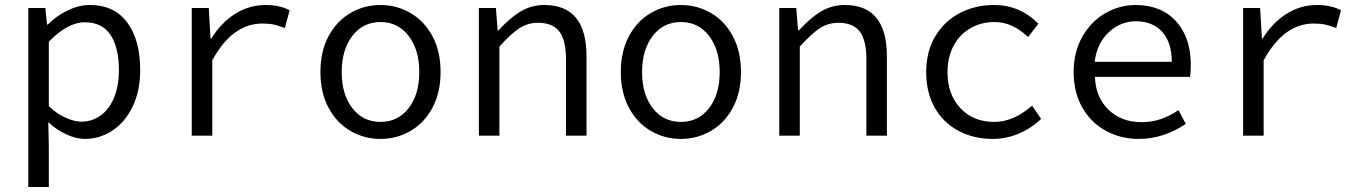

<svg xmlns="http://www.w3.org/2000/svg" viewBox="-20 -542 5440 767"><path d="M93 -510H161L168 -444H171Q206 -479 250.5 -500.5Q295 -522 339 -522Q436 -522 488 -452.5Q540 -383 540 -262Q540 -178 509.5 -115.5Q479 -53 428.5 -20Q378 13 319 13Q285 13 245.5 -5Q206 -23 173 -54L175 43V205H93ZM455 -262Q455 -352 421.5 -402.5Q388 -453 318 -453Q285 -453 248.5 -433.5Q212 -414 175 -375V-118Q207 -87 242.5 -71.5Q278 -56 305 -56Q348 -56 382.5 -81Q417 -106 436 -153Q455 -200 455 -262Z M746 -510H814L821 -388H824Q863 -451 919 -486.5Q975 -522 1041 -522Q1098 -522 1137 -501L1118 -430Q1091 -440 1073 -444Q1055 -448 1028 -448Q908 -448 828 -301V0H746Z M1260 -254Q1260 -337 1292.5 -397.5Q1325 -458 1380 -490Q1435 -522 1500 -522Q1565 -522 1620 -490Q1675 -458 1707.5 -397.5Q1740 -337 1740 -254Q1740 -172 1707.5 -111.5Q1675 -51 1620 -19Q1565 13 1500 13Q1435 13 1380 -19Q1325 -51 1292.5 -111.5Q1260 -172 1260 -254ZM1655 -254Q1655 -343 1612.5 -398.5Q1570 -454 1500 -454Q1430 -454 1387.5 -398.5Q1345 -343 1345 -254Q1345 -165 1387.5 -110Q1430 -55 1500 -55Q1570 -55 1612.5 -110Q1655 -165 1655 -254Z M1893 -510H1961L1968 -421H1972Q2015 -469 2058.5 -495.5Q2102 -522 2155 -522Q2323 -522 2323 -317V0H2241V-306Q2241 -381 2214.5 -416Q2188 -451 2129 -451Q2088 -451 2054.5 -429Q2021 -407 1975 -356V0H1893Z M2460 -254Q2460 -337 2492.5 -397.5Q2525 -458 2580 -490Q2635 -522 2700 -522Q2765 -522 2820 -490Q2875 -458 2907.5 -397.5Q2940 -337 2940 -254Q2940 -172 2907.5 -111.5Q2875 -51 2820 -19Q2765 13 2700 13Q2635 13 2580 -19Q2525 -51 2492.5 -111.5Q2460 -172 2460 -254ZM2855 -254Q2855 -343 2812.5 -398.5Q2770 -454 2700 -454Q2630 -454 2587.5 -398.5Q2545 -343 2545 -254Q2545 -165 2587.5 -110Q2630 -55 2700 -55Q2770 -55 2812.5 -110Q2855 -165 2855 -254Z M3093 -510H3161L3168 -421H3172Q3215 -469 3258.5 -495.5Q3302 -522 3355 -522Q3523 -522 3523 -317V0H3441V-306Q3441 -381 3414.5 -416Q3388 -451 3329 -451Q3288 -451 3254.5 -429Q3221 -407 3175 -356V0H3093Z M3680 -254Q3680 -337 3716.5 -397.5Q3753 -458 3814.5 -490Q3876 -522 3951 -522Q4055 -522 4128 -447L4087 -394Q4024 -454 3954 -454Q3899 -454 3856 -429Q3813 -404 3789 -358.5Q3765 -313 3765 -254Q3765 -165 3816.5 -110Q3868 -55 3952 -55Q4029 -55 4103 -120L4139 -67Q4099 -29 4049 -8Q3999 13 3946 13Q3870 13 3809.5 -19Q3749 -51 3714.5 -111Q3680 -171 3680 -254Z M4269 -254Q4269 -334 4303.5 -395Q4338 -456 4395 -489Q4452 -522 4516 -522Q4619 -522 4678 -457Q4737 -392 4737 -283Q4737 -255 4734 -235H4354Q4357 -153 4408.5 -103.5Q4460 -54 4540 -54Q4581 -54 4616.5 -66Q4652 -78 4688 -102L4717 -47Q4627 13 4530 13Q4457 13 4397.5 -19.5Q4338 -52 4303.5 -112.5Q4269 -173 4269 -254ZM4661 -295Q4661 -372 4623 -414.5Q4585 -457 4517 -457Q4456 -457 4409 -413Q4362 -369 4353 -295Z M4946 -510H5014L5021 -388H5024Q5063 -451 5119 -486.5Q5175 -522 5241 -522Q5298 -522 5337 -501L5318 -430Q5291 -440 5273 -444Q5255 -448 5228 -448Q5108 -448 5028 -301V0H4946Z"/></svg>

Font: Office Code Pro
Style: Regular
Weight: 400
Designer: Nathan Rutzky & Paul D. Hunt
Foundry: Adobe Systems Incorporated
Version: Version 1.004